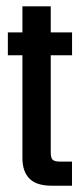

<svg xmlns="http://www.w3.org/2000/svg" viewBox="-20 -591 259 611"><path d="M141.5 -570.9V-105.9Q141.5 -88.6 147.5 -82.7Q153.5 -76.8 171.3 -76.8H209.1V0H144.6Q96.2 0 73.8 -22.5Q51.3 -45.1 51.3 -88.5V-570.9ZM209.3 -487.9V-415.1H5V-487.9Z"/></svg>

Font: Teko Variable Light
Style: Regular
Weight: 300
Designer: Manushi Parikh, Jonny Pinhorn
Foundry: Indian Type Foundry
Version: Version 3.000